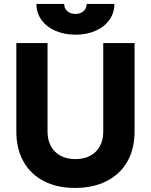

<svg xmlns="http://www.w3.org/2000/svg" viewBox="-20 -921 750 954"><path d="M61.2 -266.8V-707H216.2V-266.8Q216.2 -225 233.1 -194.3Q250 -163.6 281.5 -147Q313 -130.4 354.6 -130.4Q397 -130.4 428.1 -147Q459.2 -163.6 476.1 -194.3Q493 -225 493 -266.8V-707H648.6V-266.8Q648.6 -181.4 612.8 -118.4Q577 -55.4 510 -21.3Q443 12.8 352.6 12.8Q263.2 12.8 197.6 -21.3Q132 -55.4 96.6 -118.5Q61.2 -181.6 61.2 -266.8ZM161 -901.4H299Q299 -879.2 314.6 -865.5Q330.2 -851.8 355.6 -851.8Q379.4 -851.8 394.9 -865.5Q410.4 -879.2 410.4 -901.4H548.4Q548.4 -857.4 523.7 -822.5Q499 -787.6 455 -768.1Q411 -748.6 355.6 -748.6Q299.6 -748.6 255 -768.1Q210.4 -787.6 185.7 -822.6Q161 -857.6 161 -901.4Z"/></svg>

Font: 寒蝉端黑体 Light
Style: Regular
Weight: 300
Designer: ChillDuanSans {Warren2060}; 
Source Han Sans {Ryoko NISHIZUKA 西塚涼子 (kana, bopomofo & ideographs); Paul D. Hunt (Latin, G
Foundry: ChillType&Adobe
Version: Version 1.300;Glyphs 3.3 (3306)